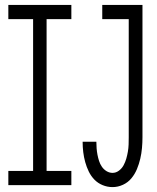

<svg xmlns="http://www.w3.org/2000/svg" viewBox="-20 -755 640 783"><path d="M439 8Q418 8 398.5 0Q379 -8 365 -22.5Q351 -37 342 -55.5Q333 -74 327.5 -94Q322 -114 319.5 -134.5Q317 -155 317 -175Q317 -176 317 -176.5Q317 -177 317 -177H373Q373 -177 373 -176.5Q373 -176 373 -176Q373 -163 374 -150Q375 -137 377.5 -124Q380 -111 384 -98.5Q388 -86 395.5 -75Q403 -64 414.5 -57Q426 -50 439 -50Q453 -50 465 -59Q477 -68 484 -81Q491 -94 495 -108Q499 -122 501.5 -136.5Q504 -151 504.5 -165.5Q505 -180 505 -195V-677H397V-735H561V-195Q561 -173 559 -151Q557 -129 552 -107.5Q547 -86 538.5 -65.5Q530 -45 516 -28Q502 -11 481.5 -1.5Q461 8 439 8ZM14 0V-58H115V-677H14V-735H271V-677H170V-58H271V0Z"/></svg>

Font: Iosevka Custom Light Extended
Style: Regular
Weight: 300
Width: 7
Monospace: yes
Designer: Belleve Invis
Foundry: Belleve Invis
Version: Version 11.2.4; ttfautohint (v1.8.4)